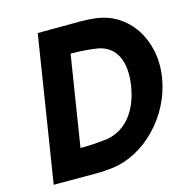

<svg xmlns="http://www.w3.org/2000/svg" viewBox="-118 -935 1020 1047"><g transform="rotate(-15 392.5 -411.5)"><path d="M57 0H300C331 0 361 -2 391 -6C576 -29 746 -203 779 -412C812 -620 695 -794 519 -817C491 -821 461 -823 431 -823L187 -822ZM250 -156 331 -667C387 -667 437 -663 483 -656C586 -636 625 -543 604 -411C583 -279 514 -186 405 -166C357 -160 306 -156 250 -156Z"/></g></svg>

Font: Rabbid Highway Sign IV
Style: BdObl
Weight: 400
Foundry: Cannot Into Space Fonts
Version: Version 0.277